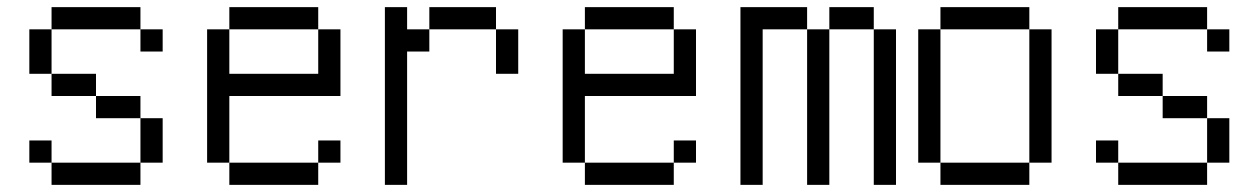

<svg xmlns="http://www.w3.org/2000/svg" viewBox="-20 -520 3540 540"><path d="M437.5 -375V-437.5H375V-375ZM125 -62.5V0H375V-62.5ZM125 -62.5V-125H62.5V-62.5ZM375 -62.5H437.5Q437.5 -62.5 437.5 -187.5H375Q375 -187.5 375 -62.5ZM375 -187.5V-250H250V-187.5ZM250 -250V-312.5H125V-250ZM125 -312.5Q125 -312.5 125 -437.5H62.5Q62.5 -437.5 62.5 -312.5ZM125 -437.5H375V-500H125Z M937.5 -62.5V-125H875V-62.5H625V0H875V-62.5ZM625 -62.5V-250H937.5V-437.5H875Q875 -437.5 875 -312.5H625Q625 -312.5 625 -437.5H562.5Q562.5 -437.5 562.5 -62.5ZM625 -437.5H875V-500H625Z M1062.5 -500Q1062.5 -500 1062.5 0H1125Q1125 0 1125 -375H1187.5V-437.5H1125V-500ZM1375 -437.5Q1375 -437.5 1375 -312.5H1437.5Q1437.5 -312.5 1437.5 -437.5ZM1187.5 -437.5H1375V-500H1187.5Z M1937.5 -62.5V-125H1875V-62.5H1625V0H1875V-62.5ZM1625 -62.5V-250H1937.5V-437.5H1875Q1875 -437.5 1875 -312.5H1625Q1625 -312.5 1625 -437.5H1562.5Q1562.5 -437.5 1562.5 -62.5ZM1625 -437.5H1875V-500H1625Z M2062.5 -500Q2062.5 -500 2062.5 0H2125V-437.5H2250V0H2312.5V-437.5H2250V-500ZM2437.5 -437.5V0H2500V-437.5ZM2312.5 -437.5H2437.5V-500H2312.5Z M2625 -62.5V0H2875V-62.5ZM2625 -62.5Q2625 -62.5 2625 -437.5H2562.5Q2562.5 -437.5 2562.5 -62.5ZM2875 -62.5H2937.5Q2937.5 -62.5 2937.5 -437.5H2875Q2875 -437.5 2875 -62.5ZM2625 -437.5H2875V-500H2625Z M3437.5 -375V-437.5H3375V-375ZM3125 -62.5V0H3375V-62.5ZM3125 -62.5V-125H3062.5V-62.5ZM3375 -62.5H3437.5Q3437.5 -62.5 3437.5 -187.5H3375Q3375 -187.5 3375 -62.5ZM3375 -187.5V-250H3250V-187.5ZM3250 -250V-312.5H3125V-250ZM3125 -312.5Q3125 -312.5 3125 -437.5H3062.5Q3062.5 -437.5 3062.5 -312.5ZM3125 -437.5H3375V-500H3125Z"/></svg>

Font: CalcUnifontExMono
Style: Regular
Weight: 500
Version: Version 15.0.06